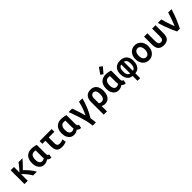

<svg xmlns="http://www.w3.org/2000/svg" viewBox="523 -2869 5115 5115"><g transform="rotate(-45 3080.0 -311.5)"><path d="M74 0V-520H198V-313Q229 -346 261 -382Q293 -418 322.5 -455Q352 -492 374 -524H522Q494 -489 456 -448Q418 -407 379 -367Q340 -327 305 -292Q334 -267 368 -230.5Q402 -194 436 -153Q470 -112 498 -72.5Q526 -33 542 0H399Q383 -31 358.5 -66Q334 -101 306 -135.5Q278 -170 250 -200Q222 -230 198 -249V0Z M819 11Q757 11 709.5 -20.5Q662 -52 635 -110.5Q608 -169 608 -251Q608 -345 639.5 -408.5Q671 -472 729 -504Q787 -536 865 -536Q895 -536 925.5 -532.5Q956 -529 986 -522.5Q1016 -516 1044 -506V-181Q1044 -132 1055 -115Q1066 -98 1098 -93L1080 11Q1037 9 1011.5 -3.5Q986 -16 966 -40Q933 -16 895.5 -2.5Q858 11 819 11ZM839 -94Q862 -94 884 -102Q906 -110 925 -123Q923 -139 921 -160Q919 -181 919 -200V-423Q908 -426 892.5 -428Q877 -430 862 -430Q817 -430 789.5 -408.5Q762 -387 748.5 -348Q735 -309 735 -256Q735 -205 747 -169Q759 -133 782 -113.5Q805 -94 839 -94Z M1483 12Q1422 12 1377 -7.5Q1332 -27 1307.5 -75Q1283 -123 1283 -209V-421H1169V-524H1622V-421H1408V-209Q1408 -166 1418.5 -141.5Q1429 -117 1449 -107Q1469 -97 1497 -97Q1537 -97 1566.5 -104Q1596 -111 1631 -126L1648 -20Q1611 -4 1569.5 4Q1528 12 1483 12Z M1939 11Q1877 11 1829.5 -20.5Q1782 -52 1755 -110.5Q1728 -169 1728 -251Q1728 -345 1759.5 -408.5Q1791 -472 1849 -504Q1907 -536 1985 -536Q2015 -536 2045.5 -532.5Q2076 -529 2106 -522.5Q2136 -516 2164 -506V-181Q2164 -132 2175 -115Q2186 -98 2218 -93L2200 11Q2157 9 2131.5 -3.5Q2106 -16 2086 -40Q2053 -16 2015.5 -2.5Q1978 11 1939 11ZM1959 -94Q1982 -94 2004 -102Q2026 -110 2045 -123Q2043 -139 2041 -160Q2039 -181 2039 -200V-423Q2028 -426 2012.5 -428Q1997 -430 1982 -430Q1937 -430 1909.5 -408.5Q1882 -387 1868.5 -348Q1855 -309 1855 -256Q1855 -205 1867 -169Q1879 -133 1902 -113.5Q1925 -94 1959 -94Z M2461 185Q2452 87 2428 -13Q2404 -113 2374 -208Q2344 -303 2313.5 -384Q2283 -465 2261 -524H2393Q2432 -419 2462.5 -325Q2493 -231 2517 -143Q2563 -234 2597.5 -333.5Q2632 -433 2652 -524H2780Q2764 -457 2741 -389.5Q2718 -322 2690.5 -254.5Q2663 -187 2629.5 -122Q2596 -57 2558 5Q2567 57 2573 99Q2579 141 2581 185Z M2874 185V-292Q2874 -404 2929 -470Q2984 -536 3090 -536Q3208 -536 3265 -464Q3322 -392 3322 -262Q3322 -182 3297 -120.5Q3272 -59 3224 -24Q3176 11 3106 11Q3070 11 3043 2.5Q3016 -6 2997 -18V185ZM3083 -95Q3119 -95 3144 -115.5Q3169 -136 3182 -174Q3195 -212 3195 -266Q3195 -347 3171 -388.5Q3147 -430 3094 -430Q3053 -430 3025 -397.5Q2997 -365 2997 -292V-120Q3014 -108 3036 -101.5Q3058 -95 3083 -95Z M3619 11Q3557 11 3509.5 -20.5Q3462 -52 3435 -110.5Q3408 -169 3408 -251Q3408 -345 3439.5 -408.5Q3471 -472 3529 -504Q3587 -536 3665 -536Q3695 -536 3725.5 -532.5Q3756 -529 3786 -522.5Q3816 -516 3844 -506V-181Q3844 -132 3855 -115Q3866 -98 3898 -93L3880 11Q3837 9 3811.5 -3.5Q3786 -16 3766 -40Q3733 -16 3695.5 -2.5Q3658 11 3619 11ZM3639 -94Q3662 -94 3684 -102Q3706 -110 3725 -123Q3723 -139 3721 -160Q3719 -181 3719 -200V-423Q3708 -426 3692.5 -428Q3677 -430 3662 -430Q3617 -430 3589.5 -408.5Q3562 -387 3548.5 -348Q3535 -309 3535 -256Q3535 -205 3547 -169Q3559 -133 3582 -113.5Q3605 -94 3639 -94ZM3631 -580 3562 -631 3684 -808 3771 -743Z M4149 185V2Q4083 -3 4038.5 -37.5Q3994 -72 3971 -130Q3948 -188 3948 -261Q3948 -348 3978 -407Q4008 -466 4064 -496.5Q4120 -527 4198 -527Q4278 -527 4335 -496.5Q4392 -466 4422 -407Q4452 -348 4452 -261Q4452 -188 4429.5 -130Q4407 -72 4362 -37.5Q4317 -3 4249 2V185ZM4149 -92V-428Q4121 -425 4099 -407Q4077 -389 4064.5 -353Q4052 -317 4052 -263Q4052 -203 4064.5 -166.5Q4077 -130 4098.5 -113Q4120 -96 4149 -92ZM4249 -92Q4274 -93 4296 -110.5Q4318 -128 4332.5 -165.5Q4347 -203 4347 -264Q4347 -345 4319.5 -386Q4292 -427 4249 -428Z M4760 14Q4688 14 4633 -21Q4578 -56 4547 -118.5Q4516 -181 4516 -263Q4516 -346 4547.5 -407.5Q4579 -469 4634.5 -503.5Q4690 -538 4760 -538Q4833 -538 4888 -503.5Q4943 -469 4974 -407.5Q5005 -346 5005 -263Q5005 -181 4974 -118.5Q4943 -56 4888.5 -21Q4834 14 4760 14ZM4759 -95Q4797 -95 4823.5 -116Q4850 -137 4864 -174.5Q4878 -212 4878 -262Q4878 -312 4864.5 -350Q4851 -388 4825 -408.5Q4799 -429 4760 -429Q4723 -429 4696.5 -408.5Q4670 -388 4656 -350Q4642 -312 4642 -262Q4642 -212 4655.5 -174.5Q4669 -137 4695 -116Q4721 -95 4759 -95Z M5319 14Q5260 14 5219 -2.5Q5178 -19 5152.5 -49.5Q5127 -80 5115.5 -124.5Q5104 -169 5104 -226V-524H5229V-240Q5229 -165 5249.5 -133Q5270 -101 5319 -101Q5368 -101 5388 -133Q5408 -165 5408 -240V-524H5534V-226Q5534 -169 5522.5 -124.5Q5511 -80 5486 -49.5Q5461 -19 5419.5 -2.5Q5378 14 5319 14Z M5822 0Q5789 -67 5753.5 -150Q5718 -233 5684.5 -327.5Q5651 -422 5621 -524H5752Q5768 -466 5789 -397Q5810 -328 5833.5 -262.5Q5857 -197 5878 -145Q5893 -183 5911.5 -230Q5930 -277 5948.5 -328.5Q5967 -380 5984 -430Q6001 -480 6012 -524H6139Q6117 -447 6090.5 -374.5Q6064 -302 6036.5 -235.5Q6009 -169 5981.5 -110Q5954 -51 5929 0Z"/></g></svg>

Font: Ubuntu Sans Mono SemiBold
Style: Regular
Weight: 600
Monospace: yes
Designer: Dalton Maag Ltd
Foundry: Dalton Maag Ltd
Version: Version 1.006